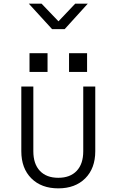

<svg xmlns="http://www.w3.org/2000/svg" viewBox="-20 -1025 640 1054"><path d="M300 9Q207 9 152 -46Q97 -101 97 -195V-550H163V-195Q163 -125 199 -87Q235 -49 300 -49Q365 -49 401 -87Q437 -125 437 -195V-550H503V-195Q503 -101 448 -46Q393 9 300 9ZM142 -733H241V-630H142ZM359 -733H458V-630H359ZM266 -865 138 -1005H208L301 -908L393 -1005H462L335 -865Z"/></svg>

Font: Tiny ExtraLight
Style: Regular
Weight: 200
Monospace: yes
Designer: Philipp Nurullin, Konstantin Bulenkov
Foundry: JetBrains
Version: Version 2.251; ttfautohint (v1.8.4.7-5d5b)